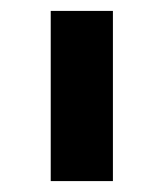

<svg xmlns="http://www.w3.org/2000/svg" viewBox="-20 -760 300 352"><path d="M187 -428V-740H73V-428Z"/></svg>

Font: IBM Plex Devanagari Medium
Style: Regular
Weight: 600
Designer: Mike Abbink, Paul van der Laan, Pieter van Rosmalen, Erin McLaughlin
Foundry: Bold Monday
Version: Version 1.0